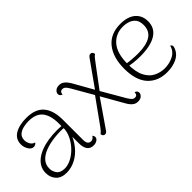

<svg xmlns="http://www.w3.org/2000/svg" viewBox="7 -999 1497 1497"><g transform="rotate(-45 755.0 -250.5)"><path d="M472 10Q435 10 417.5 -14.5Q400 -39 400 -83V-205L415 -194Q394 -130 356 -83.5Q318 -37 270 -12.5Q222 12 172 12Q113 12 83 -21Q53 -54 53 -103Q53 -140 71 -170.5Q89 -201 124.5 -224Q160 -247 212 -261Q255 -272 305 -275.5Q355 -279 399 -275V-301Q399 -392 362.5 -438Q326 -484 244 -484Q216 -484 186 -477Q156 -470 136 -452Q116 -434 116 -399Q116 -380 127.5 -358Q139 -336 164 -329Q157 -319 148 -315.5Q139 -312 132 -312Q107 -312 90.5 -339.5Q74 -367 74 -396Q74 -455 122 -484.5Q170 -514 250 -514Q349 -514 395.5 -459.5Q442 -405 442 -300V-80Q442 -27 480 -27Q489 -27 499.5 -33.5Q510 -40 516 -52Q521 -45 523.5 -39.5Q526 -34 526 -28Q526 -11 509 -0.5Q492 10 472 10ZM186 -22Q222 -23 259 -42.5Q296 -62 327.5 -95Q359 -128 379 -168.5Q399 -209 400 -251Q374 -254 340 -252Q306 -250 273.5 -245Q241 -240 217 -232Q160 -215 129 -184Q98 -153 98 -108Q98 -75 117.5 -48.5Q137 -22 186 -22Z M958 13Q938 13 923 4.5Q908 -4 896.5 -18.5Q885 -33 875 -51L761 -251L656 -433Q643 -455 632.5 -464.5Q622 -474 608 -474Q592 -474 585.5 -464.5Q579 -455 580 -443Q569 -445 562 -452.5Q555 -460 555 -471Q555 -487 570 -500.5Q585 -514 611 -514Q631 -514 646 -505Q661 -496 672.5 -481.5Q684 -467 694 -450L795 -271L913 -68Q924 -50 935 -38Q946 -26 962 -26Q978 -26 984 -37Q990 -48 988 -58Q1000 -56 1006.5 -48.5Q1013 -41 1013 -29Q1013 -14 998.5 -0.5Q984 13 958 13ZM594 12Q586 12 579 6Q572 0 570 -15Q580 -21 593.5 -37Q607 -53 627 -82L769 -280L790 -251L618 -2Q614 4 608 8Q602 12 594 12ZM797 -250 775 -277 933 -500Q938 -506 943.5 -510Q949 -514 957 -514Q967 -514 973.5 -508Q980 -502 982 -487Q968 -479 954.5 -460.5Q941 -442 923 -419Z M1280 12Q1179 12 1120 -52.5Q1061 -117 1061 -245Q1061 -369 1119 -441.5Q1177 -514 1288 -514Q1339 -514 1376 -498Q1413 -482 1434 -451Q1455 -420 1455 -375Q1455 -300 1394 -262Q1333 -224 1220 -224Q1178 -224 1144.5 -228.5Q1111 -233 1080 -238L1081 -265Q1109 -259 1149 -255.5Q1189 -252 1222 -252Q1266 -252 1301 -259.5Q1336 -267 1360.5 -282Q1385 -297 1397.5 -321.5Q1410 -346 1410 -378Q1410 -420 1391.5 -443Q1373 -466 1344 -475.5Q1315 -485 1285 -485Q1206 -485 1156 -427.5Q1106 -370 1106 -251Q1106 -164 1131.5 -114.5Q1157 -65 1199 -44Q1241 -23 1288 -23Q1340 -23 1384.5 -46Q1429 -69 1442 -119Q1451 -115 1455 -105.5Q1459 -96 1450 -74Q1431 -30 1385 -9Q1339 12 1280 12Z"/></g></svg>

Font: Arima Thin ExtraLight
Style: Regular
Weight: 250
Version: Version 1.100